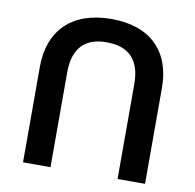

<svg xmlns="http://www.w3.org/2000/svg" viewBox="-80 -806 904 888"><g transform="rotate(10 371.5 -362.0)"><path d="M85 0H214V-445C214 -558 267 -614 370 -614C475 -614 529 -558 529 -446V0H658V-450C658 -622 557 -724 374 -724C188 -724 85 -619 85 -450Z"/></g></svg>

Font: Noto Sans Georgian SemiBold
Style: Regular
Weight: 600
Designer: Monotype Design Team, Akaki Razmadze
Foundry: Google LLC
Version: Version 2.005